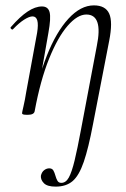

<svg xmlns="http://www.w3.org/2000/svg" viewBox="-20 -419 469 714"><path d="M187 275Q156 275 143.5 262.5Q131 250 132 235Q135 221 144 214Q153 207 163 207Q174 207 178.5 215Q183 223 186 234Q189 245 193.5 253Q198 261 208 261Q225 261 236 241Q247 221 257.5 177.5Q268 134 281 64L340 -248Q364 -365 301 -365Q268 -365 231.5 -323Q195 -281 162.5 -200.5Q130 -120 109 -6L98 -7Q119 -123 154 -211.5Q189 -300 234.5 -349.5Q280 -399 329 -399Q372 -399 386 -368.5Q400 -338 386 -267L326 42Q309 132 291.5 183Q274 234 250 254.5Q226 275 187 275ZM83 8Q70 8 66 6.5Q62 5 62 2Q62 -1 67.5 -24.5Q73 -48 77 -74L118 -297Q128 -358 101 -358Q89 -358 70 -346Q51 -334 29 -311Q26 -307 21.5 -311.5Q17 -316 21 -319Q54 -357 82.5 -376Q111 -395 136 -395Q159 -395 164.5 -373.5Q170 -352 160 -297L109 -6Q107 8 83 8Z"/></svg>

Font: Cormorant Light
Style: Italic
Weight: 300
Italic angle: -10°
Designer: Christian Thalmann (Catharsis Fonts)
Foundry: Catharsis Fonts
Version: Version 4.000